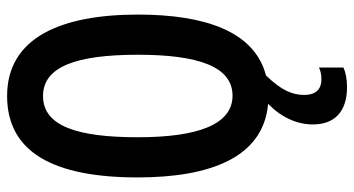

<svg xmlns="http://www.w3.org/2000/svg" viewBox="-248 -518 996 540"><g transform="rotate(-90 250.0 -248.0)"><path d="M275 230C298 230 317 226 330 220V151C322 155 312 158 297 158C268 158 253 141 253 110C253 77 265 46 308 2C431 -30 479 -168 479 -358C479 -575 414 -726 250 -726C91 -726 21 -594 21 -359C21 -153 78 -5 228 8C190 45 170 89 170 134C170 194 205 230 275 230ZM251 -92C170 -92 134 -189 134 -358C134 -528 165 -625 250 -625C332 -625 366 -533 366 -358C366 -189 333 -92 251 -92Z"/></g></svg>

Font: Noto Sans Mono ExtraCondensed SemiBold
Style: Regular
Weight: 600
Width: 2
Designer: Monotype Design Team
Foundry: Monotype Imaging Inc.
Version: Version 2.014